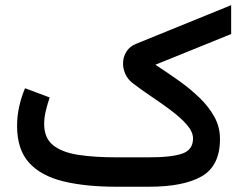

<svg xmlns="http://www.w3.org/2000/svg" viewBox="-20 -710 926 730"><path d="M546.4 0H422.9Q304.7 0 220 -20.8Q135.3 -41.5 90.1 -91.8Q44.9 -142.1 44.9 -231.4Q44.9 -269.5 53.2 -305.9Q61.5 -342.3 75.2 -374.5L168.9 -339.4Q161.1 -316.9 154.5 -290Q147.9 -263.2 147.9 -238.8Q147.9 -185.5 181.6 -158.2Q215.3 -130.9 277.1 -121.3Q338.9 -111.8 422.9 -111.8H545.9Q633.3 -111.8 673.6 -126.2Q713.9 -140.6 713.9 -183.6Q713.9 -208.5 690.7 -235.4Q667.5 -262.2 631.3 -289.3Q595.2 -316.4 555.9 -342.8Q516.6 -369.1 484.4 -394Q466.3 -407.7 457 -427.7Q447.8 -447.8 447.8 -468.8Q447.8 -491.7 459.7 -512.2Q471.7 -532.7 496.6 -543L858.9 -690.4V-580.6L570.8 -463.9Q615.7 -434.6 659.4 -403.6Q703.1 -372.6 738.5 -338.4Q773.9 -304.2 795.2 -265.6Q816.4 -227.1 816.4 -181.6Q816.4 -80.1 747.6 -40Q678.7 0 546.4 0Z"/></svg>

Font: Vazirmatn RD Medium
Style: Regular
Weight: 500
Designer: Saber Rastikerdar
Foundry: Saber Rastikerdar
Version: Version 33.003